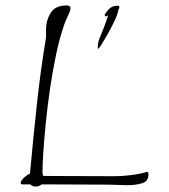

<svg xmlns="http://www.w3.org/2000/svg" viewBox="-20 -677 619 705"><path d="M111 8Q98 8 92 0H63Q56 0 56 -5Q56 -13 67.5 -24Q79 -35 90 -39Q102 -170 115.5 -295Q129 -420 149 -539V-569Q149 -602 166 -629.5Q183 -657 224 -657Q239 -657 239 -647Q239 -641 234 -629Q229 -617 223.5 -605.5Q218 -594 216 -587Q199 -539 186 -477Q173 -415 163.5 -350Q154 -285 148 -224.5Q142 -164 139 -117Q136 -70 136 -47Q136 -40 137 -36.5Q138 -33 139 -31Q176 -31 241.5 -30.5Q307 -30 405 -30Q427 -30 460.5 -34Q494 -38 520 -46H521Q525 -46 525 -36Q525 -11 501.5 -4Q478 3 448 3Q430 3 412 2Q394 1 379 1Q319 1 257 0.5Q195 0 133 0Q123 8 111 8ZM340 -498Q339 -498 339 -501Q339 -512 340.5 -519.5Q342 -527 345 -535Q355 -559 362.5 -578.5Q370 -598 377 -621Q376 -620 373 -618.5Q370 -617 368 -617Q364 -617 365 -624Q367 -629 378.5 -642Q390 -655 409 -656H411Q422 -656 417 -647Q418 -646 416.5 -644Q415 -642 414 -640Q414 -636 412.5 -631Q411 -626 409 -620Q405 -609 395 -589Q385 -569 373.5 -548.5Q362 -528 352.5 -513Q343 -498 340 -498Z"/></svg>

Font: Bilbo
Style: Regular
Weight: 400
Designer: Robert E. Leuschke
Foundry: Robert E. Leuschke
Version: Version 1.100